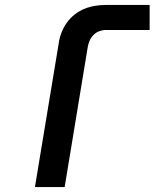

<svg xmlns="http://www.w3.org/2000/svg" viewBox="-20 -755 640 775"><path d="M121 0 217 -580Q220 -602 228 -623Q236 -644 249.5 -663Q263 -682 281.5 -696.5Q300 -711 321 -719.5Q342 -728 364 -731.5Q386 -735 407 -735H584V-634H407Q394 -634 380.5 -629Q367 -624 357 -613.5Q347 -603 341.5 -590Q336 -577 334 -564L241 0Z"/></svg>

Font: Iosevka SS04 Extended
Style: Bold Italic
Weight: 700
Width: 7
Italic angle: -9°
Monospace: yes
Designer: Belleve Invis
Foundry: Belleve Invis
Version: Version 19.0.0; ttfautohint (v1.8.4)